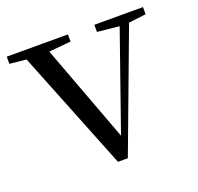

<svg xmlns="http://www.w3.org/2000/svg" viewBox="-106 -621 752 731"><g transform="rotate(-20 270.0 -255.5)"><path d="M253 5 45 -516H137L306 -63H289L295 -76L449 -516H488L293 5ZM-8 -487V-516H240V-487L131 -477H90ZM347 -487V-516H544V-487L463 -477H446Z"/></g></svg>

Font: Noto Serif TC
Style: Regular
Weight: 400
Designer: Ryoko NISHIZUKA  (kana & ideographs); Frank Grießhammer (Latin, Greek & Cyrillic); Wenlong ZHANG  (bopomofo); Sandoll Co
Foundry: Adobe
Version: Version 2.003-H1;hotconv 1.1.1;makeotfexe 2.6.0